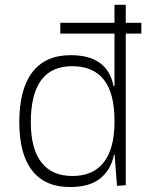

<svg xmlns="http://www.w3.org/2000/svg" viewBox="-20 -752 626 782"><path d="M225.6 -615.2V-659.2H446.3V-732.4H492.2V-659.2H555.7V-615.2H492.2V2.4L456.5 4.9L446.8 -122.1H444.3Q432.1 -61 388.7 -25.6Q345.2 9.8 265.1 9.8Q163.6 9.8 111.1 -57.1Q58.6 -124 58.6 -253.9Q58.6 -388.7 111.8 -458Q165 -527.3 268.1 -527.3Q418 -527.3 442.4 -401.4H446.3V-615.2ZM446.3 -255.9V-261.2Q446.3 -482.4 273.9 -482.4Q105.5 -482.4 105.5 -253.9Q105.5 -146.5 148.4 -90.8Q191.4 -35.2 274.9 -35.2Q359.4 -35.2 402.8 -91.1Q446.3 -147 446.3 -255.9Z"/></svg>

Font: Cascadia Mono NF ExtraLight
Style: Regular
Weight: 200
Monospace: yes
Designer: Aaron Bell
Foundry: Saja Typeworks
Version: Version 2404.023; ttfautohint (v1.8.4)